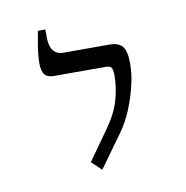

<svg xmlns="http://www.w3.org/2000/svg" viewBox="-48 -694 393 406"><g transform="rotate(-10 148.5 -490.5)"><path d="M141 -334 120 -354 164 -416Q185 -445 193 -472Q201 -499 201 -526Q201 -537 198.5 -542Q196 -547 186 -547H75Q61 -547 55 -554.5Q49 -562 49 -579Q49 -586 50 -596.5Q51 -607 53 -619.5Q55 -632 58 -647H74V-630Q74 -611 81.5 -601.5Q89 -592 102 -592H202Q221 -592 229.5 -582Q238 -572 238 -545Q238 -522 232 -497.5Q226 -473 216.5 -449.5Q207 -426 193 -406Z"/></g></svg>

Font: Noto Serif Hebrew ExtraLight
Style: Regular
Weight: 250
Version: Version 2.003